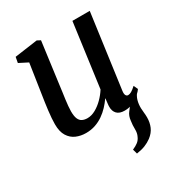

<svg xmlns="http://www.w3.org/2000/svg" viewBox="-189 -678 960 1041"><g transform="rotate(-30 291.0 -157.5)"><path d="M362.5 244 354.5 215Q376.5 205.5 390 194.8Q403.5 184 410.5 167.5Q420 149 419.2 124Q418.5 99 422.5 73.5Q425 44.5 441 24.5Q457 4.5 468.5 -10.5L533 -48.5Q516 -28 509.8 -6Q503.5 16 504 42Q504.5 55 506.2 70.8Q508 86.5 508 101.5Q508 133.5 496.5 160.2Q485 187 458 207.5Q439 221.5 416.5 230.5Q394 239.5 362.5 244ZM180 10Q147 10 119 -2Q91 -14 73.8 -41.5Q56.5 -69 56.5 -115.5Q56.5 -132 58 -153.5Q59.5 -175 62.5 -199Q65.5 -223 68.8 -246.5Q72 -270 75.5 -291L103.5 -476L48.5 -504L55 -539L198 -559L219 -548L184.5 -288.5Q182 -267.5 179 -246.2Q176 -225 173.2 -204.5Q170.5 -184 168.8 -165.8Q167 -147.5 167 -133Q167 -103 174 -86.2Q181 -69.5 194.5 -62.8Q208 -56 227 -56Q252 -56 277.8 -70.2Q303.5 -84.5 326.2 -107.2Q349 -130 365 -155.5L419 -554H527.5L464 -90Q461.5 -71.5 466.2 -62.8Q471 -54 480 -54Q489.5 -54 501 -60.5Q512.5 -67 530 -83L542 -56.5Q537 -48 520.2 -32.2Q503.5 -16.5 478.5 -3.5Q453.5 9.5 422.5 9.5Q389.5 9.5 374 -7Q358.5 -23.5 359 -50.5Q359 -53 359.2 -58.5Q359.5 -64 360.5 -71.2Q361.5 -78.5 362.2 -86Q363 -93.5 364 -99.5L362.5 -100.5Q348 -79.5 329.5 -59.8Q311 -40 288.2 -24.2Q265.5 -8.5 238.5 0.8Q211.5 10 180 10Z"/></g></svg>

Font: Merriweather 36pt Medium
Style: Italic
Weight: 500
Italic angle: -7.8°
Version: Version 2.101